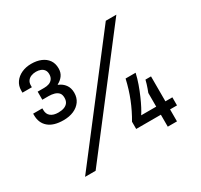

<svg xmlns="http://www.w3.org/2000/svg" viewBox="-148 -889 1141 1092"><g transform="rotate(-30 422.5 -343.0)"><path d="M117.5 12 663.5 -698H732.8L186.8 12ZM173.9 -328Q109 -328 75.3 -356.9Q41.5 -385.7 41.5 -436.7V-447H101.9V-436.1Q101.9 -409 119.8 -394.8Q137.7 -380.5 169.6 -380.5Q191.5 -380.5 207.6 -386.4Q223.7 -392.4 232.5 -404.6Q241.3 -416.9 241.3 -436.6Q241.3 -457.9 231.1 -469Q220.8 -480.1 203.9 -484.8Q187 -489.5 167.9 -489.5H126.3V-542.6H169.9Q187.5 -542.6 201.7 -547.8Q215.9 -553 224.6 -565.1Q233.4 -577.2 233.4 -595.8Q233.4 -613.1 225.6 -624Q217.8 -634.8 204.4 -640.2Q190.9 -645.6 174.2 -645.6Q156.6 -645.6 142 -639.8Q127.4 -633.9 118.9 -622.1Q110.3 -610.3 110.3 -592.6V-580.8H48.5V-594.8Q48.5 -625.8 64.9 -649Q81.4 -672.2 109.6 -685.2Q137.8 -698.2 173.2 -698.2Q209.3 -698.2 236.8 -686.6Q264.3 -675.1 280.1 -652.8Q295.8 -630.5 295.8 -598Q295.8 -570 281.5 -550.9Q267.2 -531.7 245.5 -521.1V-518.5Q272.2 -508 287.9 -486.5Q303.7 -465 303.7 -433.5Q303.7 -401 287 -377.2Q270.2 -353.5 241.1 -340.7Q211.9 -328 173.9 -328ZM667.6 0V-78.6H505.5V-126.2Q536.3 -178.2 559.2 -235.5Q582.1 -292.7 596.7 -357.2H662.6Q655.1 -323.9 643.1 -289.9Q631.1 -256 617.5 -225.1Q604 -194.1 591.2 -169.9Q578.4 -145.6 568.8 -131.6H667.6V-221.4Q672.2 -232.5 676.4 -245Q680.5 -257.5 684.7 -270.1Q688.8 -282.6 691.5 -295.4H728V-131.6H773.6V-78.6H728V0Z"/></g></svg>

Font: Archivo SemiBold
Style: Regular
Weight: 600
Designer: Hector Gatti
Foundry: Omnibus-Type
Version: Version 2.001